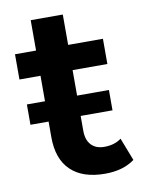

<svg xmlns="http://www.w3.org/2000/svg" viewBox="-77 -709 590 772"><g transform="rotate(-10 218.0 -323.0)"><path d="M290 7Q199 7 150.5 -39.5Q102 -86 102 -175V-239H28V-322H102V-426H16V-529H102V-653H233V-529H375V-426H233V-322H363V-239H233V-178Q233 -141 252 -120.5Q271 -100 306 -100Q347 -100 375 -121L411 -28Q364 7 290 7Z"/></g></svg>

Font: Belfius21
Style: Bold
Weight: 700
Designer: Montserrat's base design by Julieta Ulanovsky, modified by Coast SPRL for Belfius Bank NV.
Foundry: Montserrat's base design by Julieta Ulanovsky, modified by Coast SPRL for Belfius Bank NV.
Version: Version 2.000;FEAKit 1.0